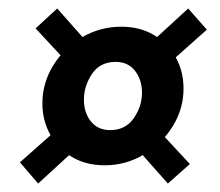

<svg xmlns="http://www.w3.org/2000/svg" viewBox="-20 -488 520 453"><path d="M227 -98Q183 -98 150 -117.5Q117 -137 98.5 -170.5Q80 -204 80 -244Q80 -292 105.5 -333.5Q131 -375 173.5 -400Q216 -425 266 -425Q310 -425 343 -405.5Q376 -386 394.5 -353Q413 -320 413 -279Q413 -231 387.5 -190Q362 -149 319.5 -123.5Q277 -98 227 -98ZM70 -55 27 -105 123 -190 166 -143ZM376 -55 299 -142 349 -186 428 -101ZM240 -181Q276 -181 295.5 -209Q315 -237 315 -269Q315 -300 298.5 -321Q282 -342 253 -342Q216 -342 197 -313.5Q178 -285 178 -253Q178 -222 194.5 -201.5Q211 -181 240 -181ZM142 -337 64 -421 115 -468 192 -381ZM368 -329 326 -378 424 -468 468 -418Z"/></svg>

Font: Rasa
Style: Italic
Weight: 400
Italic angle: -7.10001°
Designer: Anna Giedrys (Yrsa+Rasa design), David Brezina (Yrsa art-direction, Rasa art-direction, design)
Foundry: Rosetta Type Foundry
Version: Version 2.004